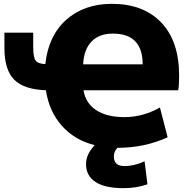

<svg xmlns="http://www.w3.org/2000/svg" viewBox="-20 -760 986 1000"><path d="M3 -510V-590H153V-515Q153 -463 165 -445.5Q177 -428 216 -426Q232 -574 325 -657Q418 -740 563 -740Q727 -740 820 -642.5Q913 -545 913 -365Q913 -314 908 -290H415Q425 -224 480 -187Q535 -150 628 -150Q724 -150 813 -200L853 -45Q733 10 591 10Q573 30 573 55Q573 105 628 105Q680 105 733 80L748 200Q690 220 623 220Q526 220 477 187.5Q428 155 428 95Q428 44 473 -4Q369 -30 302.5 -104.5Q236 -179 219 -290Q104 -294 53.5 -345.5Q3 -397 3 -510ZM413 -425H723Q723 -585 568 -585Q497 -585 457 -544Q417 -503 413 -425Z"/></svg>

Font: M PLUS 1p Black
Style: Regular
Weight: 900
Version: Version 1.061